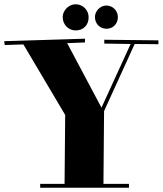

<svg xmlns="http://www.w3.org/2000/svg" viewBox="-53 -879 766 904"><path d="M347.2 -679.2 263.2 -675.8 424.8 -372.1 562 -671.9 438 -673.8V-691.9L692.9 -689V-670.9L581.1 -671.9L437 -356L434.1 -13.2H554.2V4.9H136.2V-13.2H251L253.9 -337.9L57.1 -669.9L-30.8 -667L-33.2 -685.1L347.2 -696.8ZM242.2 -797.9Q242.2 -810.1 247.1 -821Q252 -832 260.3 -840.3Q268.6 -848.6 279.5 -853.8Q290.5 -858.9 303.2 -858.9Q315.9 -858.9 327.1 -854Q338.4 -849.1 346.7 -840.8Q355 -832.5 359.6 -821.3Q364.3 -810.1 364.3 -797.9Q364.3 -770 347.4 -752.9Q330.6 -735.8 303.2 -735.8Q290.5 -735.8 279.5 -740.5Q268.6 -745.1 260.3 -753.7Q252 -762.2 247.1 -773.4Q242.2 -784.7 242.2 -797.9ZM394 -798.8Q394 -809.1 398.2 -818.8Q402.3 -828.6 409.7 -836.2Q417 -843.8 427 -848.4Q437 -853 448.2 -853Q459.5 -853 469.2 -848.6Q479 -844.2 486.3 -836.9Q493.7 -829.6 497.8 -819.6Q502 -809.6 502 -798.8Q502 -774.9 486.8 -759.3Q471.7 -743.7 448.2 -743.7Q437 -743.7 427 -747.8Q417 -752 409.7 -759.3Q402.3 -766.6 398.2 -776.9Q394 -787.1 394 -798.8Z"/></svg>

Font: Purple Purse
Style: Regular
Weight: 400
Designer: Astigmatic (AOETI)
Foundry: Astigmatic (AOETI)
Version: Version 1.000